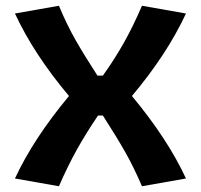

<svg xmlns="http://www.w3.org/2000/svg" viewBox="-20 -640 699 668"><path d="M32 -19Q96 -157 220 -306Q98 -451 32 -593L185 -620Q213 -553 243 -500.5Q273 -448 319 -377H338Q378 -433 410 -489.5Q442 -546 474 -620L627 -593Q561 -451 439 -306Q563 -157 627 -19L474 8Q445 -59 416.5 -109.5Q388 -160 338 -238H321Q279 -176 247.5 -119.5Q216 -63 185 8Z"/></svg>

Font: Athiti
Style: Bold
Weight: 700
Designer: CadsonDemak Team
Foundry: CadsonDemak
Version: Version 1.033